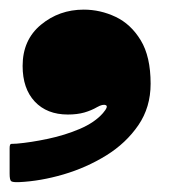

<svg xmlns="http://www.w3.org/2000/svg" viewBox="-63 -223 378 399"><path d="M-16 -86Q-16 -39 9.2 -12Q34.5 15 78 15Q97.5 15 112.2 10.8Q127 6.5 139 -0.5Q150.5 -7 156.8 -4.5Q163 -2 151 12Q134 31.5 103 44.8Q72 58 36.5 65.5Q1 73 -28 75.5Q-36 76 -39.5 76Q-43 76 -43 85V138Q-43 151 -39.8 153.5Q-36.5 156 -23.5 155.5Q21 153.5 68.8 139.5Q116.5 125.5 157.8 100Q199 74.5 224.5 37.2Q250 0 250 -49Q250 -105.5 229.5 -139.2Q209 -173 177.2 -188Q145.5 -203 111 -203Q60 -203 22 -171.5Q-16 -140 -16 -86Z"/></svg>

Font: Besley Black
Style: Italic
Weight: 900
Italic angle: -13°
Designer: Owen Earl
Foundry: indestructible type*
Version: Version 2.001